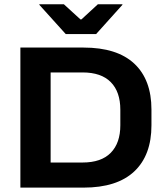

<svg xmlns="http://www.w3.org/2000/svg" viewBox="-20 -856 756 876"><path d="M173 0V-114.5H356.5Q442 -114.5 485.5 -159Q529 -203.5 529 -284.5V-355.5Q529 -437 485.5 -481.2Q442 -525.5 356.5 -525.5H172V-639H361Q514 -639 592.5 -565.8Q671 -492.5 671 -356V-284.5Q671 -147.5 592.5 -73.8Q514 0 361 0ZM73 0V-639H211V0ZM280 -700.5 159.5 -834V-836.5H271.5L347 -767.5H351.5L426.5 -836.5H538.5V-834L418.5 -700.5Z"/></svg>

Font: AnekLatin_SemiExpandedSemiBold
Style: Regular
Weight: 600
Width: 6
Designer: Yesha Goshar
Foundry: Ek Type
Version: Version 1.003